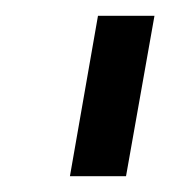

<svg xmlns="http://www.w3.org/2000/svg" viewBox="-20 -695 216 243"><path d="M68.5 -472 104 -675H175.5L139.5 -472Z"/></svg>

Font: Anybody ExtraExpanded Regular
Style: Italic
Weight: 400
Width: 8
Italic angle: -10°
Designer: Tyler Finck
Foundry: Etcetera Type Company
Version: Version 1.010; ttfautohint (v1.8.3) -l 8 -r 50 -G 200 -x 14 